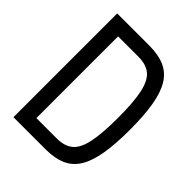

<svg xmlns="http://www.w3.org/2000/svg" viewBox="-223 -923 1047 1047"><g transform="rotate(45 300.0 -400.0)"><path d="M64 0V-800H313Q383 -800 431 -778.5Q479 -757 507.5 -710Q536 -663 549 -587Q562 -511 562 -400Q562 -290 549 -213.5Q536 -137 507.5 -90Q479 -43 431 -21.5Q383 0 313 0ZM156 -20 85 -85H313Q373 -85 407 -113.5Q441 -142 455.5 -211Q470 -280 470 -400Q470 -521 455.5 -589.5Q441 -658 407 -686.5Q373 -715 313 -715H85L156 -780Z"/></g></svg>

Font: Victor Mono SemiBold
Style: Regular
Weight: 600
Monospace: yes
Designer: Rune Bjørnerås
Version: Version 1.561;gftools[0.9.30]